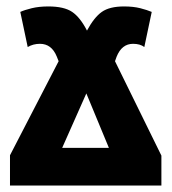

<svg xmlns="http://www.w3.org/2000/svg" viewBox="-20 -576 533 596"><path d="M11 0H481V-93L337 -386L342 -400Q358 -440 393 -440Q415 -440 428 -430L451 -539Q437 -545 415.5 -550.5Q394 -556 365 -556Q320 -556 296 -539Q272 -522 250 -481Q229 -522 204 -539Q179 -556 130 -556Q101 -556 78.5 -550.5Q56 -545 43 -539L66 -430Q83 -440 104 -440Q140 -440 156 -401L162 -386L11 -94ZM173 -117 248 -286 318 -117Z"/></svg>

Font: Noto Sans Display SemiCondensed Extra
Style: Regular
Weight: 800
Width: 4
Designer: Monotype Design Team
Foundry: Monotype Imaging Inc.
Version: Version 1.900